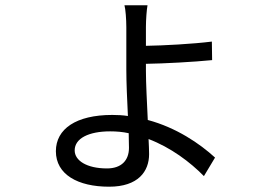

<svg xmlns="http://www.w3.org/2000/svg" viewBox="-20 -641 1040 725"><path d="M537 -621H450C454 -607 457 -568 457 -538V-379C457 -330 460 -264 463 -203C444 -206 424 -207 404 -207C267 -207 191 -154 191 -70C191 18 274 64 392 64C502 64 543 6 543 -59C543 -74 542 -94 541 -116C625 -84 698 -29 750 24L792 -46C734 -99 646 -159 538 -188C535 -254 531 -326 531 -374V-400C599 -401 711 -407 781 -414L780 -484C708 -475 598 -469 531 -468V-539C531 -566 534 -606 537 -621ZM262 -73C262 -119 316 -145 396 -145C420 -145 443 -143 466 -138C466 -117 467 -98 467 -83C467 -35 438 -5 384 -5C307 -5 262 -35 262 -73Z"/></svg>

Font: DAIFUKU Sans JP
Style: Regular
Weight: 400
Designer: Original font ‘Source Han Sans JP’ : Ryoko NISHIZUKA  (kana, bopomofo & ideographs); Paul D. Hunt (Latin, Greek & Cyrill
Foundry: Daifuku
Version: Version 1.001